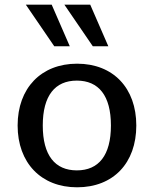

<svg xmlns="http://www.w3.org/2000/svg" viewBox="-20 -784 655 817"><path d="M55 -250C55 -91 155 13 308 13C462 13 560 -90 560 -250C560 -409 462 -513 308 -513C155 -513 55 -409 55 -250ZM162 -250C162 -377 214 -441 307 -441C400 -441 452 -377 452 -250C452 -123 400 -59 307 -59C214 -59 162 -123 162 -250ZM90 -764 211 -587H277L200 -764ZM254 -764 375 -587H441L364 -764Z"/></svg>

Font: Perun Medium
Style: Regular
Weight: 500
Foundry: Copyright (c) Stefan Peev, Context Ltd, 2016
Version: Version 1.089